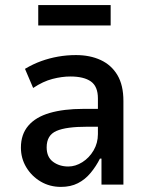

<svg xmlns="http://www.w3.org/2000/svg" viewBox="-20 -724 579 753"><path d="M219 9Q175 9 139.5 -12Q104 -33 83 -68Q62 -103 62 -145Q62 -197 91 -231Q120 -265 175 -281Q230 -297 307 -297H378V-227H322Q281 -227 251 -223Q221 -219 201.5 -210.5Q182 -202 172.5 -186Q163 -170 163 -146Q163 -108 188 -89.5Q213 -71 248 -71Q276 -71 303 -88Q330 -105 347 -134Q364 -163 364 -198V-338Q364 -385 336.5 -404.5Q309 -424 256 -424Q223 -424 186 -414.5Q149 -405 110 -379L78 -454Q110 -473 142 -484.5Q174 -496 208 -502Q242 -508 278 -508Q333 -508 375 -488.5Q417 -469 440.5 -429.5Q464 -390 464 -328V0H378V-102H372Q357 -72 335.5 -46Q314 -20 285.5 -5.5Q257 9 219 9ZM130 -624V-704H414V-624Z"/></svg>

Font: Nunito Sans 7pt Condensed SemiBold
Style: Regular
Weight: 600
Width: 3
Designer: Vernon Adams
Foundry: Vernon Adams
Version: Version 3.101;gftools[0.9.27]